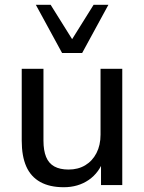

<svg xmlns="http://www.w3.org/2000/svg" viewBox="-20 -775 605 804"><path d="M247 9Q188 9 148.5 -13Q109 -35 90 -78Q71 -121 71 -186V-487H162V-186Q162 -145 173 -118Q184 -91 207.5 -78Q231 -65 267 -65Q307 -65 337 -83Q367 -101 384 -134Q401 -167 401 -211V-487H492V0H403V-110H416Q396 -52 351.5 -21.5Q307 9 247 9ZM240 -553 130 -755H192L282 -611L372 -755H434L324 -553Z"/></svg>

Font: Nunito Sans 12pt ExtraLight 12pt Medium
Style: Regular
Weight: 500
Version: Version 3.101;gftools[0.9.27]